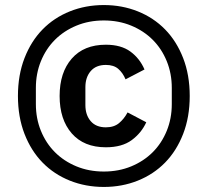

<svg xmlns="http://www.w3.org/2000/svg" viewBox="-20 -729 822 760"><path d="M391 11Q319 11 256.5 -14Q194 -39 148.5 -85.5Q103 -132 77 -199Q51 -266 51 -349Q51 -432 77 -499Q103 -566 148.5 -612.5Q194 -659 256.5 -684Q319 -709 391 -709Q463 -709 525.5 -684Q588 -659 633.5 -612.5Q679 -566 705 -499Q731 -432 731 -349Q731 -266 705 -199Q679 -132 633.5 -85.5Q588 -39 525.5 -14Q463 11 391 11ZM391 -50Q450 -50 499.5 -70.5Q549 -91 584.5 -126.5Q620 -162 640 -211Q660 -260 660 -317V-381Q660 -438 640 -487Q620 -536 584.5 -571.5Q549 -607 499.5 -627.5Q450 -648 391 -648Q332 -648 282.5 -627.5Q233 -607 197.5 -571.5Q162 -536 142 -487Q122 -438 122 -381V-317Q122 -260 142 -211Q162 -162 197.5 -126.5Q233 -91 282.5 -70.5Q332 -50 391 -50ZM399 -146Q312 -146 264 -201Q216 -256 216 -349Q216 -442 264 -497Q312 -552 399 -552Q459 -552 496 -525Q533 -498 552 -454L477 -415Q466 -441 448 -456.5Q430 -472 399 -472Q360 -472 339 -447.5Q318 -423 318 -384V-313Q318 -274 339 -249.5Q360 -225 399 -225Q431 -225 451 -241.5Q471 -258 485 -284L559 -245Q540 -203 501.5 -174.5Q463 -146 399 -146Z"/></svg>

Font: IBM Plex Arabic Medium
Style: Regular
Weight: 500
Designer: Mike Abbink, Paul van der Laan, Pieter van Rosmalen, Wael Morcos, Khajak Apelian
Foundry: Bold Monday
Version: Version 1.0